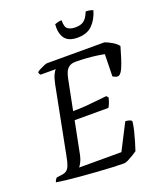

<svg xmlns="http://www.w3.org/2000/svg" viewBox="-172 -1016 952 1122"><g transform="rotate(-20 304.5 -455.5)"><path d="M403 0Q374 0 331 -2Q288 -4 238.5 -7.5Q189 -11 141 -15Q93 -19 53.5 -23.5Q14 -28 -9 -32Q-7 -40 -3 -46.5Q1 -53 5 -57L34 -61Q56 -63 68 -72Q80 -81 87.5 -100.5Q95 -120 102 -158L183 -573Q190 -608 200 -628.5Q210 -649 217 -654H122Q120 -656 117 -660.5Q114 -665 114 -673Q121 -679 134.5 -686Q148 -693 161.5 -698.5Q175 -704 180 -704H537Q560 -696 583 -682Q606 -668 618 -652Q608 -617 597.5 -583.5Q587 -550 576.5 -526.5Q566 -503 554 -494Q544 -487 530.5 -492.5Q517 -498 513 -501L516 -638Q499 -642 470 -646Q441 -650 407.5 -652.5Q374 -655 339 -655Q314 -655 299 -644Q284 -633 276.5 -615Q269 -597 265 -575L228 -389Q269 -389 304 -391.5Q339 -394 372 -398Q405 -402 440 -405L450 -393Q445 -372 439 -357.5Q433 -343 428 -336H218L178 -134Q173 -110 164 -92.5Q155 -75 148 -67H411L494 -229Q509 -229 521.5 -224Q534 -219 533 -213Q531 -189 523 -157Q515 -125 506 -95Q497 -65 490 -44Q480 -37 463 -26.5Q446 -16 430 -8Q414 0 403 0ZM400 -783Q343 -783 320.5 -815.5Q298 -848 303 -902Q308 -904 320.5 -907.5Q333 -911 346 -911Q345 -868 362.5 -856Q380 -844 409 -844Q441 -844 460.5 -857.5Q480 -871 496 -911Q512 -911 524.5 -908Q537 -905 541 -902Q525 -848 492 -815.5Q459 -783 400 -783Z"/></g></svg>

Font: Texturina 12pt
Style: Italic
Weight: 400
Italic angle: -11°
Designer: Guillermo Torres Carreño
Foundry: Omnibus-Type
Version: Version 1.002